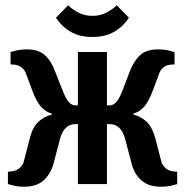

<svg xmlns="http://www.w3.org/2000/svg" viewBox="-20 -697 701 727"><path d="M72 10Q47 10 28.5 5Q10 0 10 0V-47Q37 -47 51.5 -58.5Q66 -70 70 -85L92 -170Q103 -216 126 -236.5Q149 -257 176 -263V-267Q153 -273 135.5 -292.5Q118 -312 102 -355L77 -422Q72 -434 59.5 -443.5Q47 -453 20 -453V-500Q20 -500 39 -505Q58 -510 82 -510Q125 -510 149 -489Q173 -468 188 -428L217 -355Q230 -321 241.5 -309.5Q253 -298 265 -298H275V-500H385V-298H395Q408 -298 419.5 -309.5Q431 -321 444 -355L472 -428Q488 -468 511.5 -489Q535 -510 579 -510Q603 -510 622 -505Q641 -500 641 -500V-453Q613 -453 601 -443.5Q589 -434 584 -422L559 -355Q543 -312 525.5 -292.5Q508 -273 485 -267V-263Q512 -257 534.5 -236.5Q557 -216 569 -170L591 -85Q595 -70 609 -58.5Q623 -47 651 -47V0Q651 0 632.5 5Q614 10 589 10Q543 10 516 -13.5Q489 -37 479 -75L454 -170Q439 -227 395 -227H385V0H275V-227H265Q222 -227 207 -170L182 -75Q171 -37 144.5 -13.5Q118 10 72 10ZM330 -557Q281 -557 247 -577Q213 -597 192 -630L238 -677Q253 -662 276.5 -649.5Q300 -637 330 -637Q360 -637 383.5 -649.5Q407 -662 422 -677L468 -630Q447 -597 413 -577Q379 -557 330 -557Z"/></svg>

Font: Cuprum SemiBold
Style: Regular
Weight: 600
Designer: Jovanny Lemonad
Foundry: Jovanny Lemonad
Version: Version 3.000